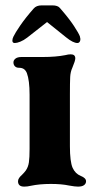

<svg xmlns="http://www.w3.org/2000/svg" viewBox="-20 -684 370 714"><path d="M47 -10Q47 -16 51 -22Q55 -28 61 -33Q71 -43 76 -50Q85 -63 87.5 -80.5Q90 -98 90 -130V-332Q90 -385 80 -412Q76 -422 69 -427Q62 -432 50 -432Q41 -432 35.5 -437.5Q30 -443 30 -452Q30 -460 37.5 -466Q45 -472 60 -472H138Q188 -472 223 -479Q234 -482 243 -482Q260 -482 260 -467Q260 -458 249 -432Q242 -417 241 -397.5Q240 -378 240 -332V-140Q240 -83 250 -60Q260 -38 280 -30Q300 -22 300 -10Q300 -1 292.5 4.5Q285 10 270 10Q259 10 237 6Q209 0 169 0Q127 0 94 7Q82 10 70 10Q47 10 47 -10ZM26 -533Q26 -540 30 -548Q36 -561 55.5 -589.5Q75 -618 105 -652Q115 -664 135 -664H175Q195 -664 203 -654Q237 -615 255 -587.5Q273 -560 277 -549Q279 -541 279 -539Q279 -532 276 -528Q273 -524 268 -524Q252 -524 226 -545L155 -602L81 -544Q68 -534 55.5 -529Q43 -524 35 -524Q26 -524 26 -533Z"/></svg>

Font: Raigarh
Style: Bold
Weight: 700
Designer: jaikishan Patel
Foundry: MagicType
Version: Version 1.000